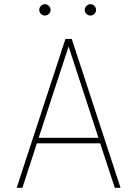

<svg xmlns="http://www.w3.org/2000/svg" viewBox="-20 -897 640 917"><path d="M458.5 -212.4H156.2L86.9 0H59.6L292.5 -710.9H322.8L555.7 0H528.3ZM164.6 -238.8H450.2L307.6 -674.8ZM167.5 -849.6Q167.5 -860.4 175.5 -868.7Q183.6 -877 194.3 -877Q205.1 -877 213.4 -868.7Q221.7 -860.4 221.7 -849.6Q221.7 -838.9 213.4 -830.8Q205.1 -822.8 194.3 -822.8Q183.6 -822.8 175.5 -830.8Q167.5 -838.9 167.5 -849.6ZM384.8 -849.6Q384.8 -860.4 392.8 -868.7Q400.9 -877 411.6 -877Q422.4 -877 430.7 -868.7Q439 -860.4 439 -849.6Q439 -838.9 430.7 -830.8Q422.4 -822.8 411.6 -822.8Q400.9 -822.8 392.8 -830.8Q384.8 -838.9 384.8 -849.6Z"/></svg>

Font: TypoPRO Roboto Mono
Style: Regular
Weight: 250
Designer: Google
Version: Version 2.000986; 2015; ttfautohint (v1.3)